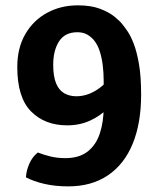

<svg xmlns="http://www.w3.org/2000/svg" viewBox="-20 -666 580 700"><path d="M263.5 -646.5Q312 -646.5 344.8 -634Q377.5 -621.5 397.5 -605.2Q417.5 -589 426.5 -577Q433.5 -568.5 444.8 -552.2Q456 -536 467.2 -507.5Q478.5 -479 486.5 -433.5Q494.5 -388 494.5 -320.5Q494.5 -217 463.8 -142Q433 -67 373.5 -26.8Q314 13.5 228.5 13.5Q181.5 13.5 142.2 4.5Q103 -4.5 74.5 -19.5Q76 -44.5 87.2 -69.8Q98.5 -95 118 -110Q138 -102 163 -95.8Q188 -89.5 218.5 -89.5Q269 -89.5 299.8 -113.8Q330.5 -138 344.2 -180.2Q358 -222.5 358 -276V-371.5Q358 -400.5 354.5 -428.5Q351 -456.5 343.5 -479.5Q336 -502.5 324 -517.5Q314 -530.5 298.8 -539.5Q283.5 -548.5 262 -548.5Q217 -548.5 195.5 -515.5Q174 -482.5 174 -429.5Q174 -387.5 184.5 -362.2Q195 -337 214.2 -326Q233.5 -315 258.5 -315Q283.5 -315 307.8 -325Q332 -335 353.8 -353.8Q375.5 -372.5 392.5 -398L416 -330Q400.5 -299 373.2 -271.2Q346 -243.5 308.2 -226.2Q270.5 -209 225 -209Q143.5 -209 93.2 -259.8Q43 -310.5 43 -421.5Q43 -491.5 72.5 -542Q102 -592.5 152 -619.5Q202 -646.5 263.5 -646.5Z"/></svg>

Font: Signika Light SemiBold
Style: Regular
Weight: 600
Version: Version 2.003;gftools[0.9.32]